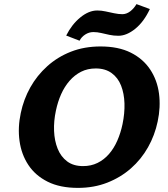

<svg xmlns="http://www.w3.org/2000/svg" viewBox="-20 -899 818 934"><path d="M359 15Q272 15 212 -15Q152 -45 118 -96.5Q84 -148 75 -213.5Q66 -279 81 -349Q95 -416 127.5 -474Q160 -532 210 -577Q260 -622 325 -647.5Q390 -673 469 -673Q556 -673 616 -643Q676 -613 710.5 -561Q745 -509 753.5 -443.5Q762 -378 747 -308Q733 -241 700 -182.5Q667 -124 617 -80Q567 -36 502 -10.5Q437 15 359 15ZM384 -91Q423 -91 454.5 -106.5Q486 -122 510 -149.5Q534 -177 550.5 -214.5Q567 -252 576 -295Q587 -348 585.5 -396Q584 -444 569 -482.5Q554 -521 523 -543.5Q492 -566 446 -566Q406 -566 374.5 -550Q343 -534 318.5 -506Q294 -478 277.5 -441Q261 -404 252 -361Q241 -310 243 -262Q245 -214 260.5 -175.5Q276 -137 306.5 -114Q337 -91 384 -91ZM367 -701 302 -726Q329 -780 370.5 -814Q412 -848 453 -848Q473 -848 493.5 -843.5Q514 -839 535.5 -834.5Q557 -830 575 -830Q595 -830 613 -843.5Q631 -857 644 -879L709 -855Q680 -793 638 -759Q596 -725 556 -725Q533 -725 512 -729.5Q491 -734 472 -738.5Q453 -743 434 -743Q413 -743 394.5 -731Q376 -719 367 -701Z"/></svg>

Font: Ysabeau ExtraBold
Style: Italic
Weight: 800
Italic angle: -12°
Designer: Christian Thalmann (Catharsis Fonts)
Version: Version 2.002